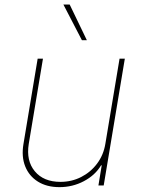

<svg xmlns="http://www.w3.org/2000/svg" viewBox="-20 -798 608 826"><path d="M433.2 -179 494.3 -545.5H517L426.1 0H403.4L417.6 -86.6H414.8Q389.2 -44 340.7 -18.5Q292.3 7.1 235.8 7.1Q181.1 7.1 143.1 -16.7Q105.1 -40.5 88.4 -82.4Q71.7 -124.3 81 -179L142 -545.5H164.8L103.7 -179Q92 -106.5 129.8 -61.1Q167.6 -15.6 240.1 -15.6Q288.4 -15.6 329.4 -36.6Q370.4 -57.5 397.9 -94.5Q425.4 -131.4 433.2 -179ZM332.4 -625 252.8 -778.4H279.8L353.7 -625Z"/></svg>

Font: Inter Thin  BETA
Style: Italic
Weight: 100
Italic angle: -9.39999°
Designer: Rasmus Andersson
Foundry: rsms
Version: Version 3.011;git-f93a4a705